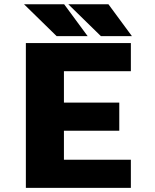

<svg xmlns="http://www.w3.org/2000/svg" viewBox="-20 -908 750 928"><path d="M617.5 -733.5H467.5L310 -887.5H504ZM403.5 -733.5H253.5L96 -887.5H290ZM612.5 -564H289V-412H556.5V-276H289V-136H612.5V0H105V-700H612.5Z"/></svg>

Font: League Mono ExtraBold
Style: Regular
Weight: 800
Width: 6
Designer: Tyler Finck
Foundry: The League of Moveable Type / Tyler Finck
Version: Version 2.210